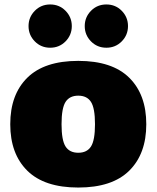

<svg xmlns="http://www.w3.org/2000/svg" viewBox="-20 -827 702 861"><path d="M274 -370Q256 -342 256 -270Q256 -198 274 -170Q292 -142 331 -142Q370 -142 388 -170Q406 -198 406 -270Q406 -342 388 -370Q370 -398 331 -398Q292 -398 274 -370ZM102.5 -61.5Q26 -137 26 -270Q26 -403 102.5 -478.5Q179 -554 331 -554Q483 -554 559.5 -478.5Q636 -403 636 -270Q636 -137 559.5 -61.5Q483 14 331 14Q179 14 102.5 -61.5ZM136 -641.5Q108 -670 108 -710Q108 -750 136 -778.5Q164 -807 205 -807Q246 -807 274 -778.5Q302 -750 302 -710Q302 -670 274 -641.5Q246 -613 205 -613Q164 -613 136 -641.5ZM388 -641.5Q360 -670 360 -710Q360 -750 388 -778.5Q416 -807 457 -807Q498 -807 526 -778.5Q554 -750 554 -710Q554 -670 526 -641.5Q498 -613 457 -613Q416 -613 388 -641.5Z"/></svg>

Font: Nacelle Black
Style: Regular
Weight: 900
Designer: Sora Sagano
Foundry: Sora Sagano
Version: Version 1.000;FEAKit 1.0